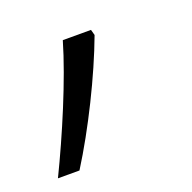

<svg xmlns="http://www.w3.org/2000/svg" viewBox="-102 -165 352 352"><g transform="rotate(-20 74.0 11.5)"><path d="M-43 129H-1C40 64 84 -25 110 -95L107 -106H52C32 -37 -9 59 -43 129Z"/></g></svg>

Font: Noto Sans Condensed Light
Style: Italic
Weight: 300
Width: 3
Italic angle: -12°
Designer: Monotype Design Team
Foundry: Monotype Imaging Inc.
Version: Version 2.013